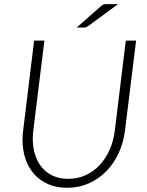

<svg xmlns="http://www.w3.org/2000/svg" viewBox="-20 -905 714 934"><path d="M311.5 -35Q358 -35 397 -53Q436 -71 465.2 -102.5Q494.5 -134 513.5 -177Q532.5 -220 538.5 -269.5L592 -707.5H642L588 -269.5Q580.5 -211 557.2 -160.2Q534 -109.5 497.2 -72Q460.5 -34.5 412 -13Q363.5 8.5 306 8.5Q254.5 8.5 214.2 -9.2Q174 -27 146.2 -58Q118.5 -89 104 -131.8Q89.5 -174.5 89.5 -225Q89.5 -247 92.5 -269.5L146 -707.5H196L142 -270Q141 -260 140.2 -250Q139.5 -240 139.5 -230Q139.5 -188 150.8 -152.2Q162 -116.5 183.8 -90.5Q205.5 -64.5 237.5 -49.8Q269.5 -35 311.5 -35ZM554.5 -885 409 -778.5Q403.5 -774.5 399.5 -772.8Q395.5 -771 389.5 -771H353L470 -874Q477 -880.5 482.8 -882.8Q488.5 -885 500 -885Z"/></svg>

Font: Lato Light
Style: Italic
Weight: 300
Italic angle: -7°
Designer: Lukasz Dziedzic
Foundry: Lukasz Dziedzic
Version: Version 1.104; Western+Polish opensource